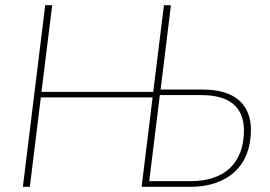

<svg xmlns="http://www.w3.org/2000/svg" viewBox="-20 -723 1044 743"><path d="M718 -22Q767.5 -22 805.8 -35Q844 -48 870.2 -73Q896.5 -98 910.2 -134.5Q924 -171 924 -217.5Q924 -286 882.5 -320.5Q841 -355 759.5 -355H598.5L557.5 -22ZM762.5 -376.5Q856.5 -376.5 903.8 -335.8Q951 -295 951 -220.5Q951 -169 935.2 -128.2Q919.5 -87.5 889.2 -59Q859 -30.5 815 -15.2Q771 0 715 0H528L570.5 -346H138L95.5 0H68.5L155 -703H182L140.5 -367.5H573L614.5 -703H641.5L601.5 -376.5Z"/></svg>

Font: Lato ExtraLight
Style: Italic
Weight: 275
Italic angle: -7°
Designer: Lukasz Dziedzic with Adam Twardoch and Botio Nikoltchev
Foundry: tyPoland Lukasz Dziedzic
Version: Version 2.015; 2015-08-06; http://www.latofonts.com/